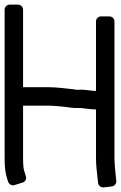

<svg xmlns="http://www.w3.org/2000/svg" viewBox="-40 -752 524 832"><path d="M398 -681C388 -681 376 -673 376 -659V-67C376 -34 380 -7 383 22L385 40C386 52 397 61 409 60L444 56C455 55 465 45 464 32L461 4L458 -29C457 -43 456 -56 456 -67V-659C456 -669 448 -681 434 -681ZM2 -732C-9 -732 -20 -723 -20 -710V-65C-20 -31 -17 -2 -10 19L-5 35C-1 47 12 54 23 50L58 39C69 36 76 24 72 12L64 -15C62 -20 60 -38 60 -65V-294H175C191 -294 213 -292 241 -289C257 -287 277 -283 300 -284C314 -285 346 -278 373 -278H397C407 -278 419 -286 419 -300V-336C419 -346 411 -358 397 -358H373C353 -358 328 -365 299 -363C288 -362 286 -365 269 -366C248 -368 206 -374 175 -374H60V-710C60 -722 50 -732 38 -732Z"/></svg>

Font: Reckless Catfish
Style: Fax
Weight: 400
Foundry: Cannot Into Space Fonts
Version: Version 0.2894